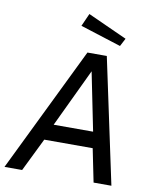

<svg xmlns="http://www.w3.org/2000/svg" viewBox="-100 -1017 892 1093"><g transform="rotate(10 346.5 -470.5)"><path d="M327 -941 294 -867 530 -792 554 -838ZM2 0H104L198 -192H478L517 0H620L466 -723H354ZM236 -285 396 -622 464 -285Z"/></g></svg>

Font: United Sans Medium
Style: Italic
Weight: 500
Italic angle: -8°
Designer: Pablo Impallari, Rodrigo Fuenzalida (Modified by Dan O. Williams)
Version: Version 1.000;PS 001.000;hotconv 1.0.88;makeotf.lib2.5.64775